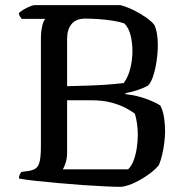

<svg xmlns="http://www.w3.org/2000/svg" viewBox="-20 -724 721 744"><path d="M450.2 0Q424.8 0 385.5 -1.9Q346.2 -3.8 299.5 -7Q252.9 -10.3 206.2 -14.6Q159.6 -18.9 119.2 -23.1Q78.9 -27.4 53.3 -32.2Q53.3 -40 56.3 -47Q59.3 -54 62.9 -57.8L90.5 -61.6Q109.6 -64.4 119.7 -72.4Q129.9 -80.4 134.2 -100.3Q138.5 -120.3 138.5 -157.8V-572.3Q138.5 -600.5 143.5 -622.8Q148.5 -645.2 156.3 -651H63.9Q61.6 -654.5 58 -659.5Q54.3 -664.4 52.8 -672.6Q58.3 -679.1 70.4 -686.3Q82.4 -693.5 95 -698.7Q107.5 -704 113.3 -704H447.2Q470.7 -697.7 495.7 -685.6Q520.8 -673.5 542.7 -658.6Q564.7 -643.8 577.8 -628.1Q585 -612.9 588.3 -592.5Q591.6 -572.2 591.6 -551.1Q591.6 -519.8 586.7 -487.1Q581.9 -454.4 573.5 -429Q565.1 -403.6 553.1 -391.9Q539.3 -384.2 515.5 -375.8Q491.6 -367.5 466.7 -363.2L465.7 -359.2Q511.8 -354 548.6 -340.1Q585.3 -326.2 601.4 -314.9Q612 -294.1 615.8 -268Q619.7 -241.8 619.7 -216.4Q619.7 -193.7 616.6 -170.2Q613.5 -146.7 608.5 -125.1Q603.6 -103.5 596.1 -85.3Q586.1 -70.8 560.8 -51.7Q535.5 -32.7 505.6 -18Q475.6 -3.2 450.2 0ZM223.1 -67.9H476.3Q489.5 -80.1 497.7 -102Q506 -124 510 -150.5Q514 -177 514 -201.9Q514 -222.8 511 -244.3Q508 -265.7 503 -282.8Q489.8 -293.7 466.7 -305.8Q443.7 -318 410.7 -326.7Q377.7 -335.5 332.6 -335.5H240V-134.1Q240 -110.5 234.3 -93Q228.7 -75.5 223.1 -67.9ZM240 -390Q284.2 -391 321.2 -392.3Q358.2 -393.5 392.3 -395.9Q426.3 -398.3 459.4 -402.1Q476.4 -425.1 484.8 -458.3Q493.2 -491.5 493.2 -525.9Q493.2 -558.1 486.1 -587Q479 -615.9 462 -633Q444.3 -639.5 417.6 -643.7Q390.9 -647.9 362.6 -649.9Q334.3 -651.9 311 -651.9Q274 -651.9 257 -630.4Q240 -609 240 -574.2Z"/></svg>

Font: Texturina Medium
Style: Regular
Weight: 500
Designer: Guillermo Torres Carreño
Foundry: Omnibus-Type
Version: Version 1.003